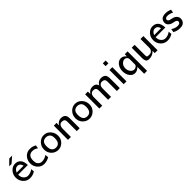

<svg xmlns="http://www.w3.org/2000/svg" viewBox="464 -2520 4513 4513"><g transform="rotate(-45 2721.0 -263.5)"><path d="M28.8 -238.8Q28.8 -341.8 94.5 -413.3Q160.2 -484.9 251 -484.9Q275.9 -484.9 300 -479.5Q324.2 -474.1 350.6 -458Q377 -441.9 396 -417Q415 -392.1 428 -349.1Q440.9 -306.2 440.9 -250H119.1V-240.2Q119.1 -166 162.6 -116.5Q206.1 -66.9 267.1 -66.9Q350.1 -66.9 428.2 -124L435.1 -43Q356 7.8 267.1 7.8Q163.1 7.8 95.9 -65.4Q28.8 -138.7 28.8 -238.8ZM109.9 -538.1 241.2 -667H336.9L186 -538.1ZM130.9 -309.1H358.9Q335 -409.2 250 -409.2Q212.9 -409.2 179.4 -382.6Q146 -356 130.9 -309.1Z M505.9 -236.8Q505.9 -337.9 571.3 -411.4Q636.7 -484.9 738.8 -484.9Q790.5 -484.9 822 -475.8Q853.5 -466.8 901.9 -441.9L887.7 -359.9Q845.7 -386.7 817.1 -397Q788.6 -407.2 738.8 -407.2Q714.8 -407.2 693.8 -400.1Q672.9 -393.1 650.4 -376Q627.9 -358.9 614.7 -323Q601.6 -287.1 601.6 -235.8Q601.6 -147 642.6 -108.4Q683.6 -69.8 735.8 -69.8Q819.8 -69.8 900.9 -125L907.7 -42Q824.7 7.8 736.8 7.8Q636.7 7.8 571.3 -64.9Q505.9 -137.7 505.9 -236.8Z M1199.7 -483.9Q1298.8 -483.9 1365.7 -408.9Q1432.6 -334 1432.6 -233.9Q1432.6 -130.9 1363.5 -61.5Q1294.4 7.8 1199.7 7.8Q1105.5 7.8 1035.9 -61Q966.3 -129.9 966.3 -234.9Q966.3 -339.8 1035.4 -411.9Q1104.5 -483.9 1199.7 -483.9ZM1062.5 -249Q1062.5 -156.2 1099.6 -111.8Q1135.7 -69.8 1199.7 -69.8Q1259.8 -69.8 1295.4 -106.9Q1336.4 -148.9 1336.4 -251Q1336.4 -335.9 1297.9 -372.6Q1259.3 -409.2 1199.7 -409.2Q1062.5 -409.2 1062.5 -249Z M1526.4 0V-472.2H1618.2V-423.8L1619.6 -390.1Q1672.9 -480 1770.5 -480Q1810.5 -480 1838.9 -468Q1867.2 -456.1 1881.3 -439.9Q1895.5 -423.8 1903.6 -397.9Q1911.6 -372.1 1912.6 -355.5Q1913.6 -338.9 1913.6 -314.9V0H1817.4V-315.9Q1817.4 -333 1815.4 -344.5Q1813.5 -356 1804.9 -372.1Q1796.4 -388.2 1774.9 -396.5Q1753.4 -404.8 1720.2 -404.8Q1689.5 -404.8 1668 -389.4Q1646.5 -374 1637.5 -349.6Q1628.4 -325.2 1625.5 -306.6Q1622.6 -288.1 1622.6 -270V0Z M2241.2 -483.9Q2340.3 -483.9 2407.2 -408.9Q2474.1 -334 2474.1 -233.9Q2474.1 -130.9 2405 -61.5Q2335.9 7.8 2241.2 7.8Q2147 7.8 2077.4 -61Q2007.8 -129.9 2007.8 -234.9Q2007.8 -339.8 2076.9 -411.9Q2146 -483.9 2241.2 -483.9ZM2104 -249Q2104 -156.2 2141.1 -111.8Q2177.2 -69.8 2241.2 -69.8Q2301.3 -69.8 2336.9 -106.9Q2377.9 -148.9 2377.9 -251Q2377.9 -335.9 2339.4 -372.6Q2300.8 -409.2 2241.2 -409.2Q2104 -409.2 2104 -249Z M2567.9 0V-472.2H2659.7V-423.8L2661.1 -390.1Q2714.4 -480 2812 -480Q2829.1 -480 2844 -478Q2858.9 -476.1 2870.4 -472.7Q2881.8 -469.2 2891.8 -463.6Q2901.9 -458 2908.9 -453.1Q2916 -448.2 2921.9 -440.7Q2927.7 -433.1 2931.4 -428Q2935.1 -422.9 2939 -415Q2942.9 -407.2 2943.8 -403.6Q2944.8 -399.9 2947.3 -393.6Q2949.7 -387.2 2949.7 -386.2Q3001 -480 3103 -480Q3103.5 -480 3104 -480Q3143.1 -480 3171.4 -468Q3199.7 -456.1 3213.9 -440.4Q3228 -424.8 3236.1 -399.4Q3244.1 -374 3245.6 -356.9Q3247.1 -339.8 3247.1 -314.9V0H3150.9V-310.1Q3148.9 -356 3135.7 -374Q3112.8 -404.8 3051.8 -404.8Q3013.7 -404.8 2984.9 -373.3Q2956.1 -341.8 2956.1 -270V0H2858.9V-310.1Q2857.9 -354 2846.7 -371.1Q2825.2 -404.8 2762.7 -404.8Q2761.7 -404.8 2760.7 -404.8Q2722.7 -404.8 2693.4 -373.3Q2664.1 -341.8 2664.1 -270V0Z M3376.5 0V-472.2H3470.7V0ZM3376.5 -600.1V-693.8H3470.2V-600.1Z M3571.3 -234.9Q3571.3 -337.9 3626.7 -408.9Q3682.1 -480 3761.2 -480Q3836.4 -480 3893.1 -409.2V-480H3987.3V167H3891.1V-60.1Q3827.1 7.8 3749 7.8Q3677.2 7.8 3624.3 -61Q3571.3 -129.9 3571.3 -234.9ZM3667 -234.9Q3667 -166 3706.1 -116.5Q3745.1 -66.9 3799.3 -66.9Q3832.5 -66.9 3862.8 -89.4Q3893.1 -111.8 3893.1 -144V-317.9Q3893.1 -350.1 3868.7 -376.5Q3844.2 -402.8 3809.1 -402.8Q3753.9 -402.8 3710.4 -355.5Q3667 -308.1 3667 -234.9Z M4116.7 -130.9V-472.2H4212.9V-138.2Q4213.9 -89.4 4219.7 -79.1Q4231 -63 4288.6 -63Q4347.7 -63 4375.2 -94Q4402.8 -125 4406.7 -155.8Q4407.7 -165.5 4407.7 -187V-472.2H4503.9V0H4409.7V-75.2Q4338.9 7.8 4222.7 7.8Q4186.5 7.8 4163.6 -4.6Q4140.6 -17.1 4131.1 -41Q4121.6 -64.9 4119.1 -84Q4116.7 -103 4116.7 -130.9Z M4598.1 -238.8Q4598.1 -341.8 4663.8 -413.3Q4729.5 -484.9 4820.3 -484.9Q4845.2 -484.9 4869.4 -479.5Q4893.6 -474.1 4919.9 -458Q4946.3 -441.9 4965.3 -417Q4984.4 -392.1 4997.3 -349.1Q5010.3 -306.2 5010.3 -250H4688.5V-240.2Q4688.5 -166 4731.9 -116.5Q4775.4 -66.9 4836.4 -66.9Q4919.4 -66.9 4997.6 -124L5004.4 -43Q4925.3 7.8 4836.4 7.8Q4732.4 7.8 4665.3 -65.4Q4598.1 -138.7 4598.1 -238.8ZM4700.2 -309.1H4928.2Q4904.3 -409.2 4819.3 -409.2Q4782.2 -409.2 4748.8 -382.6Q4715.3 -356 4700.2 -309.1Z M5068.8 -39.1 5084 -125Q5163.1 -69.8 5246.1 -69.8Q5292 -69.8 5311.5 -88.9Q5331.1 -107.9 5331.1 -130.9Q5331.1 -153.8 5314 -168.5Q5296.9 -183.1 5276.9 -188.5Q5256.8 -193.8 5225.8 -200Q5194.8 -206.1 5181.2 -210.9Q5139.2 -225.1 5107.2 -259.5Q5075.2 -293.9 5075.2 -344.2Q5075.2 -367.2 5082 -388.7Q5088.9 -410.2 5106 -433.6Q5123 -457 5159.4 -470.9Q5195.8 -484.9 5248 -484.9Q5324.2 -484.9 5402.8 -451.2L5388.2 -369.1Q5313 -410.2 5236.8 -410.2Q5195.8 -410.2 5179 -393.1Q5162.1 -376 5162.1 -355Q5162.1 -338.9 5174.1 -324.5Q5186 -310.1 5206.1 -303.2Q5207 -303.2 5260 -291.5Q5313 -279.8 5338.9 -266.1Q5418 -222.2 5418 -139.2Q5418 -82 5379.4 -37.1Q5340.8 7.8 5247.1 7.8Q5153.8 7.8 5068.8 -39.1Z"/></g></svg>

Font: CMU Bright
Style: SemiBold
Weight: 600
Version: Version 0.7.0